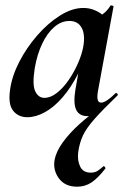

<svg xmlns="http://www.w3.org/2000/svg" viewBox="-20 -429 487 724"><path d="M271 275Q225 275 202 243.5Q179 212 186 173Q192 142 217 107.5Q242 73 279 39.5Q316 6 357 -21L340 1Q333 5 326.5 7Q320 9 311 9Q279 9 267.5 -14.5Q256 -38 264 -89L275 -152Q248 -99 216 -62Q184 -25 149.5 -6Q115 13 83 13Q49 13 29.5 -11.5Q10 -36 18 -91Q25 -142 52.5 -195.5Q80 -249 120.5 -295.5Q161 -342 206.5 -370.5Q252 -399 294 -399Q317 -399 336 -391Q355 -383 365 -374Q374 -380 382 -388.5Q390 -397 396 -407Q398 -410 403.5 -408Q409 -406 408 -404L350 -89Q341 -42 361 -42Q371 -42 385 -51.5Q399 -61 415 -77Q418 -80 422 -76Q426 -72 423 -69Q367 -15 336.5 19.5Q306 54 293 81.5Q280 109 275 144Q271 175 282 198.5Q293 222 322 222Q339 222 350 214Q361 206 370 198Q372 196 375.5 200.5Q379 205 377 207Q349 243 325 259Q301 275 271 275ZM147 -60Q171 -60 195 -79Q219 -98 239.5 -128Q260 -158 274.5 -191.5Q289 -225 294 -253Q302 -298 288 -324Q274 -350 242 -350Q211 -350 184.5 -327Q158 -304 139 -264Q120 -224 111 -172Q101 -109 113 -84.5Q125 -60 147 -60Z"/></svg>

Font: Cormorant Light
Style: Italic
Weight: 300
Italic angle: -10°
Designer: Christian Thalmann (Catharsis Fonts)
Foundry: Catharsis Fonts
Version: Version 4.000